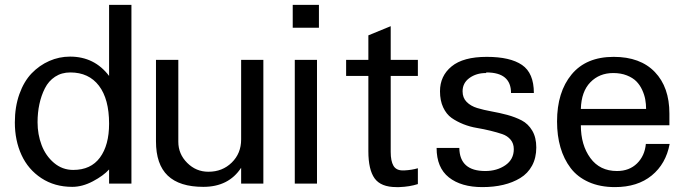

<svg xmlns="http://www.w3.org/2000/svg" viewBox="-20 -742 2768 776"><path d="M131.8 -248Q131.8 -198.7 148.2 -155.5Q164.6 -112.3 198.2 -83.7Q231.9 -55.2 275.9 -55.2Q347.2 -55.2 384 -105.2Q420.9 -155.3 420.9 -242.2Q420.9 -341.8 379.9 -395.5Q338.9 -449.2 264.2 -449.2Q229 -449.2 202.6 -431.9Q176.3 -414.6 161.4 -385Q146.5 -355.5 139.2 -321Q131.8 -286.6 131.8 -248ZM511.2 0H420.9V-57.1Q397.9 -31.7 355.5 -9.3Q313 13.2 272 13.2Q200.7 13.2 147.2 -22Q93.8 -57.1 66.9 -115.7Q40 -174.3 40 -247.1Q40 -310.1 58.3 -361.6Q76.7 -413.1 107.9 -445.6Q139.2 -478 179.2 -495.6Q219.2 -513.2 263.2 -513.2Q361.8 -513.2 420.9 -435.1V-722.2H511.2Z M821.8 -47.9H822.8Q878.9 -47.9 916.7 -85Q954.6 -122.1 954.6 -178.2V-500H1044.4V0H954.6V-64Q904.3 13.2 801.8 13.2Q705.6 13.2 658 -32.2Q610.4 -77.6 610.4 -170.9V-500H700.7V-168.9Q700.7 -119.6 736.6 -83.7Q772.5 -47.9 821.8 -47.9Z M1261.2 0H1171.4V-500H1261.2ZM1269 -629.9H1163.1V-722.2H1269Z M1559.1 -130.9V-127.9Q1559.1 -91.3 1570.1 -72.3Q1581.1 -53.2 1607.9 -53.2H1613.8Q1644.5 -54.7 1668.9 -62V2Q1635.7 12.7 1593.8 14.2H1582Q1519.5 14.2 1494.1 -21Q1468.8 -56.2 1468.8 -130.9V-435.1H1378.9V-500H1468.8V-599.1L1559.1 -636.2V-500H1668.9V-435.1H1559.1Z M1946.3 -449.2 1943.4 -446.8Q1905.3 -446.8 1877.4 -426.8Q1849.6 -406.7 1849.6 -373Q1849.6 -346.7 1866 -330.1Q1882.3 -313.5 1908.7 -305.4Q1935.1 -297.4 1966.8 -291.7Q1998.5 -286.1 2030.3 -277.6Q2062 -269 2088.4 -255.4Q2114.7 -241.7 2131.1 -214.1Q2147.5 -186.5 2147.5 -146Q2147.5 -104 2130.4 -72.5Q2113.3 -41 2082.8 -22.5Q2052.2 -3.9 2013.9 5.1Q1975.6 14.2 1929.7 14.2Q1843.8 14.2 1794.2 -25.1Q1744.6 -64.5 1744.6 -144H1836.4Q1837.9 -50.8 1941.4 -50.8Q1988.3 -50.8 2022.5 -74.2Q2056.6 -97.7 2056.6 -139.2Q2056.6 -162.1 2043.7 -177.5Q2030.8 -192.9 2010 -200Q1989.3 -207 1962.4 -213.6Q1935.5 -220.2 1907.5 -224.9Q1879.4 -229.5 1852.5 -240.2Q1825.7 -251 1804.9 -265.6Q1784.2 -280.3 1771.2 -307.9Q1758.3 -335.4 1758.3 -373Q1758.3 -435.1 1805.2 -473.6Q1852.1 -512.2 1947.3 -512.2Q2042 -512.2 2089.8 -479.5Q2137.7 -446.8 2137.7 -366.2H2045.4Q2045.4 -449.2 1946.3 -449.2Z M2327.6 -235.8Q2327.6 -155.8 2366 -103.3Q2404.3 -50.8 2473.6 -50.8Q2523.4 -50.8 2554.7 -81.5Q2585.9 -112.3 2590.3 -160.2H2686.5Q2671.4 -79.6 2614 -32.7Q2556.6 14.2 2465.3 14.2Q2405.3 14.2 2359.6 -6.1Q2314 -26.4 2286.4 -62.7Q2258.8 -99.1 2245.1 -146.5Q2231.4 -193.8 2231.4 -251Q2231.4 -370.1 2290.3 -441.2Q2349.1 -512.2 2460.4 -512.2Q2567.9 -512.2 2626.7 -450.9Q2685.5 -389.6 2685.5 -283.2V-235.8ZM2591.3 -301.8Q2591.3 -321.3 2587.9 -340.1Q2584.5 -358.9 2575.4 -378.7Q2566.4 -398.4 2552 -413.1Q2537.6 -427.7 2513.4 -437.3Q2489.3 -446.8 2458.5 -446.8Q2402.3 -446.8 2366 -409.4Q2329.6 -372.1 2327.6 -301.8Z"/></svg>

Font: Perun
Style: Regular
Weight: 400
Version: Version 1.0000